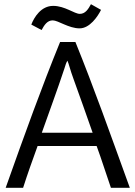

<svg xmlns="http://www.w3.org/2000/svg" viewBox="-20 -892 644 914"><path d="M598 2H508C456 -154 448 -175 440 -197H159C135 -131 111 -64 90 2H7C100 -260 178 -476 266 -692H339C427 -475 503 -260 598 2ZM421 -260C390 -349 360 -433 330 -516C314 -559 308 -588 301 -603C296 -596 291 -581 286 -564C254 -467 216 -365 179 -260ZM359 -757C307 -757 257 -795 231 -795C205 -795 191 -773 178 -749L129 -775C143 -811 176 -864 233 -864C289 -864 334 -826 360 -826C386 -826 400 -848 413 -872L461 -845C445 -813 407 -757 359 -757Z"/></svg>

Font: Repo Regular
Style: Regular
Weight: 400
Designer: Stefan Peev
Foundry: Context Ltd
Version: Version 1.502